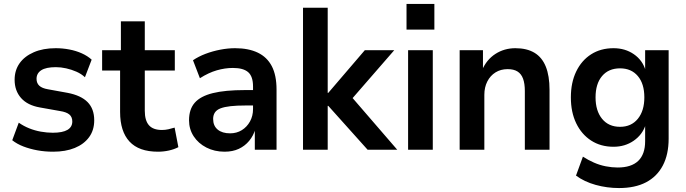

<svg xmlns="http://www.w3.org/2000/svg" viewBox="-20 -758 3472 972"><path d="M249 10Q207 10 169 3Q131 -4 98.5 -16.5Q66 -29 42 -48L75 -137Q99 -120 127.5 -108.5Q156 -97 187 -91.5Q218 -86 247 -86Q297 -86 321.5 -100.5Q346 -115 346 -143Q346 -166 331 -178.5Q316 -191 283 -196L182 -214Q119 -225 86.5 -262Q54 -299 54 -354Q54 -402 79 -437.5Q104 -473 151 -493.5Q198 -514 262 -514Q297 -514 331 -507.5Q365 -501 394 -488Q423 -475 444 -456L410 -367Q392 -384 367 -395Q342 -406 315 -412Q288 -418 263 -418Q213 -418 189 -402.5Q165 -387 165 -359Q165 -337 179 -324Q193 -311 223 -306L322 -288Q390 -275 423.5 -241Q457 -207 457 -149Q457 -99 431 -63.5Q405 -28 358.5 -9Q312 10 249 10Z M780 10Q683 10 635.5 -41.5Q588 -93 588 -191V-401H497V-504H592V-650H713V-504H865V-401H713V-197Q713 -148 734 -124Q755 -100 800 -100Q816 -100 832 -103.5Q848 -107 864 -112L883 -13Q862 -2 835 4Q808 10 780 10Z M1117 10Q1066 10 1025 -11Q984 -32 960.5 -68Q937 -104 937 -149Q937 -205 966 -238Q995 -271 1057 -286.5Q1119 -302 1220 -302H1277V-224H1224Q1179 -224 1147.5 -220.5Q1116 -217 1096.5 -209.5Q1077 -202 1068 -188.5Q1059 -175 1059 -156Q1059 -121 1082 -102Q1105 -83 1145 -83Q1178 -83 1204 -99Q1230 -115 1245.5 -143Q1261 -171 1261 -206V-320Q1261 -371 1236.5 -392.5Q1212 -414 1159 -414Q1119 -414 1077.5 -402Q1036 -390 992 -362L957 -453Q985 -472 1020.5 -485.5Q1056 -499 1095 -506.5Q1134 -514 1170 -514Q1238 -514 1285 -491.5Q1332 -469 1356 -423Q1380 -377 1380 -304V0H1270V-105H1273Q1263 -71 1241.5 -45Q1220 -19 1189 -4.5Q1158 10 1117 10Z M1514 0V-719H1639V-288H1642L1827 -504H1976L1743 -236L1744 -286L1991 0H1841L1642 -222H1639V0Z M2038 -608V-738H2179V-608ZM2046 0V-504H2171V0Z M2307 0V-504H2425V-402H2420Q2443 -456 2488 -485Q2533 -514 2589 -514Q2647 -514 2685.5 -491Q2724 -468 2743 -421Q2762 -374 2762 -303V0H2637V-297Q2637 -335 2628 -359.5Q2619 -384 2600 -396Q2581 -408 2550 -408Q2515 -408 2488.5 -391.5Q2462 -375 2447 -345.5Q2432 -316 2432 -278V0Z M3114 194Q3053 194 2995.5 178Q2938 162 2896 131L2931 35Q2957 52 2986.5 65Q3016 78 3047 84Q3078 90 3107 90Q3176 90 3211 56.5Q3246 23 3246 -43V-125H3248Q3232 -76 3188 -45.5Q3144 -15 3086 -15Q3021 -15 2972.5 -46.5Q2924 -78 2897 -134Q2870 -190 2870 -265Q2870 -340 2897 -396Q2924 -452 2972.5 -483Q3021 -514 3086 -514Q3145 -514 3189 -483.5Q3233 -453 3248 -402H3246V-504H3365V-56Q3365 24 3335.5 80Q3306 136 3250.5 165Q3195 194 3114 194ZM3119 -116Q3176 -116 3209 -156.5Q3242 -197 3242 -265Q3242 -334 3209 -373Q3176 -412 3119 -412Q3061 -412 3028 -373Q2995 -334 2995 -265Q2995 -197 3028 -156.5Q3061 -116 3119 -116Z"/></svg>

Font: Nunitoga
Style: Bold
Weight: 700
Designer: Vernon Adams
Foundry: Vernon Adams
Version: Version 1.0